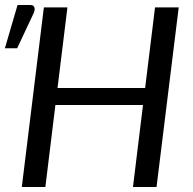

<svg xmlns="http://www.w3.org/2000/svg" viewBox="-32 -746 769 766"><path d="M0 0ZM592.5 0H498.5L538.5 -327H189L149 0H55L143 -716.5H237L197.5 -395H547L586.5 -716.5H681ZM-12.5 -553.5 38 -726H89Q101.5 -726 105 -717.2Q108.5 -708.5 102.5 -694L36.5 -553.5Z"/></svg>

Font: Lato
Style: Italic
Weight: 400
Italic angle: -7°
Designer: Lukasz Dziedzic
Foundry: tyPoland Lukasz Dziedzic
Version: Version 2.007; 2014-02-27